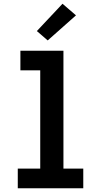

<svg xmlns="http://www.w3.org/2000/svg" viewBox="-20 -1006 540 1026"><path d="M75 0V-105H195V-630H89V-735H319V-105H425V0ZM235 -790 177 -840 314 -986 386 -924Z"/></svg>

Font: Iosevka Slab Extrabold
Style: Regular
Weight: 800
Monospace: yes
Designer: Belleve Invis
Foundry: Belleve Invis
Version: Version 11.1.1; ttfautohint (v1.8.3)